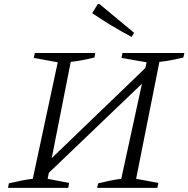

<svg xmlns="http://www.w3.org/2000/svg" viewBox="-20 -911 914 931"><path d="M174 -32 188 -103 723 -618 709 -544ZM19 0 23 -22Q54 -29 82.5 -35Q111 -41 139 -44L260 -609L144 -630L149 -654H442L438 -632Q412 -626 383 -620Q354 -614 323 -611L211 -44L315 -24L311 0ZM451 0 456 -22Q485 -29 513.5 -35Q542 -41 568 -44L691 -609L569 -630L574 -654H874L869 -632Q843 -626 814 -620Q785 -614 753 -611L640 -44L748 -24L743 0ZM618 -732Q567 -759 520 -787.5Q473 -816 427 -847L454 -891H463L630 -752Z"/></svg>

Font: Piazzolla 8pt ExtraLight
Style: Italic
Weight: 250
Italic angle: -11.3°
Designer: Juan Pablo del Peral
Foundry: Huerta Tipografica
Version: Version 2.001